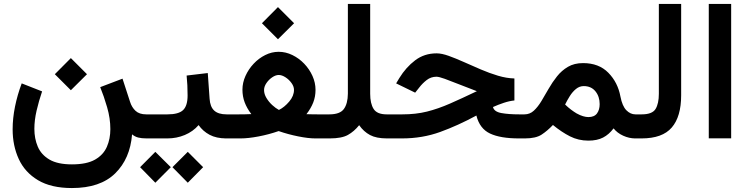

<svg xmlns="http://www.w3.org/2000/svg" viewBox="-20 -700 3787 971"><path d="M338.4 -406.2 419.9 -324.7 338.4 -243.7 257.3 -324.7ZM343.8 131.3Q418.5 131.3 460.7 107.2Q502.9 83 520.5 42.5Q538.1 2 538.1 -46.9Q538.1 -101.6 521.7 -157.7Q505.4 -213.9 486.8 -259.3L599.6 -302.2L637.7 -185.1Q646.5 -157.2 665.5 -139.4Q684.6 -121.6 719.7 -121.6H738.8V0H721.7Q695.8 0 679 -4.4Q662.1 -8.8 647.9 -20.5Q638.2 102.5 562.5 176.8Q486.8 251 343.8 251Q238.8 251 172.4 211.4Q106 171.9 75 104.5Q43.9 37.1 43.9 -45.9Q43.9 -101.6 55.9 -160.9Q67.9 -220.2 89.8 -278.3L192.9 -237.8Q176.3 -189 165 -140.4Q153.8 -91.8 153.8 -48.3Q153.8 1 171.1 41.7Q188.5 82.5 230 106.9Q271.5 131.3 343.8 131.3Z M719.2 -121.6H826.7Q883.3 -121.6 906 -143.3Q928.7 -165 928.7 -217.3Q928.7 -244.1 927.5 -269Q926.3 -293.9 923.8 -317.9L1030.8 -330.6L1040 -200.7Q1042.5 -160.2 1063.2 -140.9Q1084 -121.6 1126 -121.6H1136.2V0H1125Q1074.2 0 1040 -18.3Q1005.9 -36.6 984.4 -67.4Q956.1 -34.7 914.6 -17.3Q873 0 826.7 0H719.2ZM929.7 67.9 1007.3 145.5 929.7 224.1 852.1 145.5ZM765.6 67.9 843.8 145.5 765.6 224.1 688.5 145.5Z M1385.7 -664.1 1467.3 -582.5 1385.7 -501.5 1304.7 -582.5ZM1575.7 -245.6Q1575.7 -211.4 1564.2 -181.9Q1552.7 -152.3 1529.8 -122.6Q1547.4 -122.1 1561.3 -121.8Q1575.2 -121.6 1586.4 -121.6H1633.3V0H1574.7Q1539.1 0 1488 -10.3Q1437 -20.5 1389.2 -37.1Q1340.3 -20 1287.8 -10Q1235.4 0 1197.3 0H1116.2V-121.6H1187.5Q1202.1 -121.6 1216.3 -121.8Q1230.5 -122.1 1251 -123Q1228.5 -152.8 1217.3 -182.6Q1206.1 -212.4 1206.1 -246.6Q1206.1 -281.7 1221.4 -315.9Q1236.8 -350.1 1262.7 -377.7Q1288.6 -405.3 1321.3 -421.6Q1354 -438 1389.2 -438Q1425.3 -438 1458.7 -421.6Q1492.2 -405.3 1518.6 -377.7Q1544.9 -350.1 1560.3 -315.9Q1575.7 -281.7 1575.7 -245.6ZM1389.6 -320.8Q1374 -320.8 1356.7 -309.1Q1339.4 -297.4 1327.4 -279.8Q1315.4 -262.2 1315.4 -244.6Q1315.4 -224.6 1327.4 -204.6Q1339.4 -184.6 1356.7 -168.7Q1374 -152.8 1390.6 -144Q1418.5 -157.7 1442.6 -186.3Q1466.8 -214.8 1466.8 -245.6Q1466.8 -262.7 1454.3 -280Q1441.9 -297.4 1423.8 -309.1Q1405.8 -320.8 1389.6 -320.8Z M1739.3 -226.1V-680.2H1852.1V-225.6Q1852.1 -176.8 1869.4 -149.2Q1886.7 -121.6 1935.5 -121.6H1951.2V0H1936.5Q1883.3 0 1851.3 -17.1Q1819.3 -34.2 1796.4 -66.9Q1771 -35.2 1739.5 -17.6Q1708 0 1647.9 0H1613.8V-121.6H1645.5Q1699.2 -121.6 1719 -148.7Q1738.8 -175.8 1739.3 -226.1Z M2581.5 -303.2V-191.9Q2556.2 -189.5 2527.6 -179.9Q2499 -170.4 2473.1 -158.7Q2479 -134.8 2515.9 -128.2Q2552.7 -121.6 2606 -121.6H2632.8V0H2604Q2510.7 0 2458.3 -24.7Q2405.8 -49.3 2389.2 -115.7Q2296.4 -65.4 2206.3 -32.7Q2116.2 0 2013.2 0H1931.6V-121.6H2014.6Q2083 -121.6 2139.4 -135.7Q2195.8 -149.9 2255.4 -176Q2314.9 -202.1 2391.6 -238.8Q2343.3 -256.8 2301.3 -273.7Q2259.3 -290.5 2229.5 -301.3Q2199.7 -312 2187.5 -312Q2159.7 -312 2137.9 -295.2Q2116.2 -278.3 2100.6 -257.8L2079.6 -231.4L1983.4 -278.3L1999.5 -305.2Q2033.2 -359.9 2079.6 -395Q2126 -430.2 2188 -430.2Q2213.9 -430.2 2249.3 -417.5Q2284.7 -404.8 2326.2 -386.2Q2367.7 -367.7 2411.4 -348.9Q2455.1 -330.1 2498.5 -317.1Q2542 -304.2 2581.5 -303.2Z M2634.8 0H2613.3L2613.8 -121.6H2632.3Q2659.7 -121.6 2679.9 -140.4Q2700.2 -159.2 2718 -188.7Q2735.8 -218.3 2754.6 -251.2Q2773.4 -284.2 2796.9 -313.7Q2820.3 -343.3 2852.3 -362.1Q2884.3 -380.9 2928.7 -380.9Q3008.8 -380.9 3056.6 -332Q3104.5 -283.2 3117.7 -211.9Q3127 -163.6 3147.5 -142.6Q3168 -121.6 3193.4 -121.6H3206.1V0H3192.9Q3161.6 0 3131.6 -13.7Q3101.6 -27.3 3083 -50.8Q3060.1 -20 3030 -4.4Q3000 11.2 2955.6 11.2Q2905.3 11.2 2862.5 -10.5Q2819.8 -32.2 2776.4 -67.9Q2748 -38.1 2718.8 -19Q2689.5 0 2634.8 0ZM2932.1 -264.6Q2910.6 -264.6 2892.8 -250Q2875 -235.4 2861.6 -213.9Q2848.1 -192.4 2837.9 -171.4Q2853.5 -156.2 2868.2 -145.3Q2882.8 -134.3 2896 -126.5Q2913.6 -116.7 2928.7 -112.3Q2943.8 -107.9 2955.6 -107.9Q2985.8 -107.9 2999.3 -126.5Q3012.7 -145 3012.7 -173.3Q3012.7 -211.9 2991.2 -238.3Q2969.7 -264.6 2932.1 -264.6Z M3186.5 -121.6H3225.1Q3278.8 -121.6 3295.4 -148.9Q3312 -176.3 3312 -225.6V-680.2H3424.8V-218.3Q3424.8 -110.4 3377.4 -55.2Q3330.1 0 3224.6 0H3186.5Z M3677.7 -680.2V-0.5H3564.5V-680.2Z"/></svg>

Font: Vazirmatn UI FD SemiBold
Style: Regular
Weight: 600
Designer: Saber Rastikerdar
Foundry: Saber Rastikerdar
Version: Version 33.003